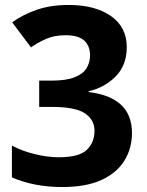

<svg xmlns="http://www.w3.org/2000/svg" viewBox="-20 -744 591 774"><path d="M231 10Q117 10 28 -29V-157Q72 -134 123 -122Q174 -110 216 -110Q299 -110 330 -140Q361 -170 361 -217Q361 -261 322.5 -287Q284 -313 189 -313H138V-419H188Q248 -419 282 -433Q316 -447 329.5 -470Q343 -493 343 -521Q343 -559 319.5 -580.5Q296 -602 244 -602Q198 -602 163 -586Q128 -570 105 -553L29 -654Q70 -684 126.5 -704Q183 -724 257 -724Q363 -724 427 -679.5Q491 -635 491 -554Q491 -481 446.5 -436Q402 -391 337 -376V-373Q512 -352 512 -208Q512 -146 481.5 -96.5Q451 -47 389 -18.5Q327 10 231 10Z"/></svg>

Font: Noto Sans Gurmukhi
Style: Bold
Weight: 700
Designer: Jelle Bosma - Monotype Design Team
Foundry: Monotype Imaging Inc.
Version: Version 2.004; ttfautohint (v1.8.4.7-5d5b)